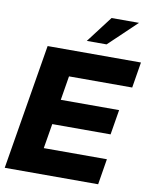

<svg xmlns="http://www.w3.org/2000/svg" viewBox="-100 -1023 868 1097"><g transform="rotate(10 333.5 -474.5)"><path d="M4.4 0 125 -727.5H666.5L642.1 -578.1H275.4L252.4 -438H590.8L566.9 -293H228.5L204.6 -149.4H570.8L546.4 0ZM340.3 -795.4 457 -948.7H616.2L455.1 -795.4Z"/></g></svg>

Font: Inter Display ExtraBold
Style: Italic
Weight: 800
Italic angle: -9.39999°
Designer: Rasmus Andersson
Foundry: rsms
Version: Version 4.000;git-a52131595